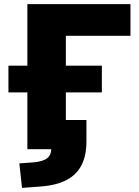

<svg xmlns="http://www.w3.org/2000/svg" viewBox="-20 -725 674 933"><path d="M87 188 74 69 142 64Q189 60 209 44Q229 28 229 0H113V-276H21V-406H113V-705H614V-551H300V-406H475V-276H300V-142H400V-37Q400 68 343.5 121.5Q287 175 169 182Z"/></svg>

Font: Nunito Sans 10pt Black
Style: Regular
Weight: 900
Designer: Vernon Adams
Foundry: Vernon Adams
Version: Version 3.101;gftools[0.9.27]